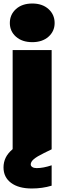

<svg xmlns="http://www.w3.org/2000/svg" viewBox="-22 -849 364 1093"><path d="M162 -609Q104 -609 69 -640Q34 -671 34 -718Q34 -766 69 -797.5Q104 -829 162 -829Q219 -829 254 -797.5Q289 -766 289 -718Q289 -671 254 -640Q219 -609 162 -609ZM50 -564H272V1L229 22Q188 42 170.5 57Q153 72 153 87Q153 96 162 102Q171 108 187 108Q224 108 272 92V208Q219 224 159 224Q84 224 41 192Q-2 160 -2 104Q-2 75 10 49.5Q22 24 50 0Z"/></svg>

Font: Fz Poppins Black
Style: Regular
Weight: 900
Designer: Ninad Kale (Devanagari), Jonny Pinhorn (Latin)
Foundry: Indian Type Foundry
Version: Vit hóa bi Vntype.Com & FontZin.Com